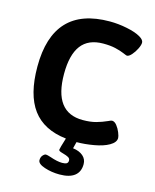

<svg xmlns="http://www.w3.org/2000/svg" viewBox="-133 -797 885 1098"><g transform="rotate(15 309.5 -248.0)"><path d="M597 -76Q597 -50 562 -30Q529 -11 475 -1.5Q421 8 374 8H373L363 47Q401 52 423 71Q445 90 445 120Q445 165 415 188.5Q385 212 326 212Q279 212 237 198Q195 184 195 162Q195 144 205 133Q215 122 223 122Q231 122 252 129Q295 144 324 144Q343 144 351 138.5Q359 133 359 121Q359 109 347.5 102.5Q336 96 317 91Q314 90 305.5 87.5Q297 85 293 82Q289 79 289 75Q289 68 309 4Q175 -11 110 -98.5Q45 -186 45 -352Q45 -708 379 -708Q429 -708 481 -697.5Q533 -687 562 -670Q588 -655 588 -638Q588 -624 577 -601.5Q566 -579 550.5 -561.5Q535 -544 523 -544Q520 -544 499 -553Q478 -562 448 -569Q418 -576 376 -576Q288 -576 245.5 -520Q203 -464 203 -351Q203 -123 374 -123Q419 -123 452 -132Q485 -141 516 -155Q532 -163 538 -163Q553 -163 566.5 -146Q580 -129 588.5 -107.5Q597 -86 597 -76Z"/></g></svg>

Font: Asap-Bold
Style: Bold
Weight: 700
Designer: Pablo Cosgaya
Foundry: Omnibus-Type
Version: Version 2.000; ttfautohint (v1.8)